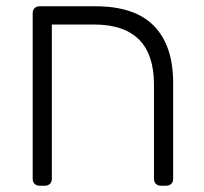

<svg xmlns="http://www.w3.org/2000/svg" viewBox="-20 -591 649 611"><path d="M84 -22V-549Q84 -559 90 -565Q96 -571 106 -571H284Q409 -571 470 -508.5Q531 -446 531 -327V-22Q531 -12 525 -6Q519 0 509 0H492Q482 0 476 -6Q470 -12 470 -22V-322Q470 -513 279 -513H145V-22Q145 -12 139 -6Q133 0 123 0H106Q96 0 90 -6Q84 -12 84 -22Z"/></svg>

Font: Hezaedrus Light
Style: Regular
Weight: 300
Designer: Hubert & Fischer
Foundry: Hubert & Fischer
Version: Version 1.10;September 3, 2019;FontCreator 11.5.0.2425 64-bi